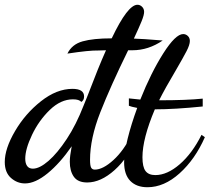

<svg xmlns="http://www.w3.org/2000/svg" viewBox="-36 -740 880 806"><path d="M517 -176 536 -160Q503 -78 445 -26Q387 26 330 26Q291 26 274 2Q257 -22 257 -61Q257 -84 265 -126Q216 -55 164 -12.5Q112 30 69 30Q36 30 10 7Q-16 -16 -16 -60Q-16 -116 27 -189.5Q70 -263 136 -315Q202 -367 268 -367Q317 -367 317 -335Q317 -319 305 -312Q297 -323 270 -323Q219 -323 173 -278.5Q127 -234 98.5 -174Q70 -114 70 -74Q70 -54 78 -43Q86 -32 102 -32Q130 -32 167.5 -64.5Q205 -97 244.5 -157Q284 -217 315 -297L330 -334Q378 -460 409 -529L376 -528Q339 -529 247 -515Q266 -554 311 -566.5Q356 -579 432 -579H433Q500 -720 541 -720Q552 -720 560.5 -711.5Q569 -703 569 -690Q569 -677 558.5 -651Q548 -625 526 -578Q562 -577 647 -570Q587 -529 520 -529H502Q428 -378 385 -268.5Q342 -159 342 -69Q342 -45 346.5 -36.5Q351 -28 362 -28Q396 -28 440 -68Q484 -108 517 -176Z M485 -59Q485 -98 500 -158.5Q515 -219 540 -287Q514 -292 505 -296V-327Q529 -324 553 -322Q598 -435 649.5 -516Q701 -597 733 -597Q744 -597 752.5 -589Q761 -581 761 -568Q761 -552 747 -525Q733 -498 701 -443Q657 -369 632 -319Q747 -319 815 -326V-293Q697 -281 614 -281Q562 -158 562 -80Q562 -39 575 -22Q588 -5 616 -5Q666 -5 718.5 -50.5Q771 -96 810 -174L824 -164Q783 -71 718 -12.5Q653 46 583 46Q537 46 511 19.5Q485 -7 485 -59Z"/></svg>

Font: Dancing Script
Style: Bold
Weight: 700
Designer: Pablo Impallari
Foundry: Pablo Impallari
Version: Version 2.000